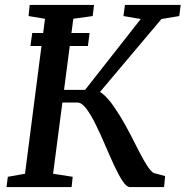

<svg xmlns="http://www.w3.org/2000/svg" viewBox="-20 -763 757 783"><path d="M104 -575.5 111.5 -628.5H345.5L338.5 -575.5ZM510.5 0Q496 0 479.8 -24.8Q463.5 -49.5 445.2 -89Q427 -128.5 408.2 -172.5Q389.5 -216.5 370 -256Q350.5 -295.5 331.8 -320.2Q313 -345 295 -345H208L215 -396.5H327L554 -685.5L483.5 -697.5L489.5 -743H717L711 -697.5L638.5 -685.5L356.5 -351L367.5 -394.5Q380.5 -393.5 393 -384.8Q405.5 -376 418.8 -361.2Q432 -346.5 445 -327.5Q458 -308.5 471 -287.5Q492 -253 511.8 -214.5Q531.5 -176 549.2 -141.5Q567 -107 582.2 -84Q597.5 -61 608.5 -57L653.5 -45L649 0ZM6.5 0 12 -42 82 -54.5 163.5 -686.5 96.5 -697.5 101 -743H363.5L358 -697.5L279 -686.5L196.5 -54.5L276.5 -42L272 0Z"/></svg>

Font: Merriweather Medium
Style: Italic
Weight: 500
Italic angle: -7.8°
Version: Version 2.101